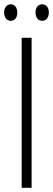

<svg xmlns="http://www.w3.org/2000/svg" viewBox="-27 -894 253 914"><path d="M76.2 0V-713.9H123.5V0ZM-7.3 -834.5Q-7.3 -852.1 1.5 -862.8Q10.3 -873.5 24.4 -873.5Q38.1 -873.5 46.6 -863Q55.2 -852.5 55.2 -834.5Q55.2 -815.4 46.6 -805.2Q38.1 -794.9 24.4 -794.9Q10.3 -794.9 1.5 -805.7Q-7.3 -816.4 -7.3 -834.5ZM142.1 -835Q142.1 -852.5 150.9 -863Q159.7 -873.5 173.8 -873.5Q187 -873.5 196.3 -863.3Q205.6 -853 205.6 -835Q205.6 -816.4 196.5 -805.7Q187.5 -794.9 173.8 -794.9Q159.7 -794.9 150.9 -805.7Q142.1 -816.4 142.1 -835Z"/></svg>

Font: Open Sans Condensed Light
Style: Regular
Weight: 300
Width: 3
Designer: Monotype Design Team
Foundry: Monotype Imaging Inc.
Version: Version 3.003; ttfautohint (v1.8.4)